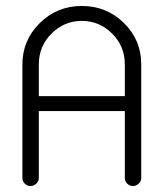

<svg xmlns="http://www.w3.org/2000/svg" viewBox="-20 -621 548 643"><path d="M110 -25Q110 -14 101.5 -6Q93 2 82 2Q71 2 63 -6Q55 -14 55 -25V-405Q55 -486 113 -543.5Q171 -601 254 -601Q337 -601 395 -544Q453 -487 453 -406V-25Q453 -14 444.5 -6Q436 2 425 2Q414 2 406 -6Q398 -14 398 -25V-249H110ZM110 -299H398V-406Q398 -466 355.5 -508.5Q313 -551 254 -551Q195 -551 152.5 -508.5Q110 -466 110 -405Z"/></svg>

Font: RIT Ala
Style: Regular
Weight: 400
Designer: Radhakrishan VN, Aswathy J
Version: 1.0